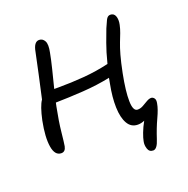

<svg xmlns="http://www.w3.org/2000/svg" viewBox="-117 -614 845 865"><g transform="rotate(-20 305.0 -181.0)"><path d="M81 11Q50 11 42.5 -35Q35 -81 50 -157Q64 -222 81 -246Q93 -300 105.5 -357Q118 -414 127 -458Q135 -503 160 -503Q177 -503 186 -486.5Q195 -470 187 -432Q182 -404 171 -359.5Q160 -315 149 -272Q154 -272 159 -272Q164 -272 170 -272Q230 -272 292 -277Q354 -282 413 -296Q427 -351 440.5 -387.5Q454 -424 463 -448Q471 -467 479 -483.5Q487 -500 500 -500Q518 -500 524 -483Q530 -466 525 -443Q521 -424 514.5 -407Q508 -390 499.5 -368.5Q491 -347 482 -315Q473 -283 463 -233Q447 -152 448 -104Q449 -56 471 -56Q485 -56 498 -63.5Q511 -71 523 -78Q535 -85 545 -85Q553 -85 559.5 -77Q566 -69 562 -51Q558 -27 540 11.5Q522 50 506 99Q493 141 474 141Q455 141 449 122.5Q443 104 447 87Q449 74 458 50Q467 26 481 1Q465 8 449 8Q417 8 400.5 -20.5Q384 -49 382.5 -98Q381 -147 393 -208Q396 -222 398 -235Q336 -222 267 -217.5Q198 -213 135 -212Q133 -201 131 -193Q118 -128 113 -79Q108 -30 105 -13Q100 11 81 11Z"/></g></svg>

Font: Shantell Sans Normal
Style: Italic
Weight: 300
Italic angle: -11.31°
Designer: Stephen Nixon, Anya Danilova, Shantell Martin
Foundry: Arrow Type
Version: Version 1.008;[a672d596b]